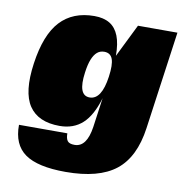

<svg xmlns="http://www.w3.org/2000/svg" viewBox="-81 -585 830 872"><g transform="rotate(10 334.5 -149.0)"><path d="M215 10Q116 10 74 -52.5Q32 -115 51 -249Q70 -384 128 -446.5Q186 -509 285 -509Q328 -509 356 -492Q384 -475 398 -439.5Q412 -404 412 -348L487 -500H669L606 -49Q587 88 509 149.5Q431 211 278 211Q149 211 90.5 169.5Q32 128 33 37H256Q256 61 264.5 72Q273 83 297 83Q353 83 367 -12L386 -148Q362 -66 320.5 -28Q279 10 215 10ZM397 -249Q405 -305 395.5 -331Q386 -357 357 -357Q338 -357 324.5 -345.5Q311 -334 301.5 -310.5Q292 -287 287 -249Q272 -141 327 -141Q382 -141 397 -249Z"/></g></svg>

Font: Fivo Sans Modern ExtBlk
Style: Regular
Weight: 900
Designer: Alexander Slobzheninov
Foundry: Alexander Slobzheninov
Version: 1.0